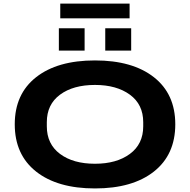

<svg xmlns="http://www.w3.org/2000/svg" viewBox="-20 -1035 1056 1067"><path d="M314.9 -933.1V-1015.1H700.2V-933.1ZM307.1 -753.9V-877.9H450.2V-753.9ZM564.9 -753.9V-877.9H709V-753.9ZM62 -344.2Q62 -512.7 180.7 -606Q299.3 -699.2 507.8 -699.2Q716.3 -699.2 835.2 -606Q954.1 -512.7 954.1 -344.2Q954.1 -175.3 835.2 -81.5Q716.3 12.2 507.8 12.2Q299.3 12.2 180.7 -81.5Q62 -175.3 62 -344.2ZM507.8 -125Q627.9 -125 701.9 -179.7Q775.9 -234.4 775.9 -333V-356Q775.9 -454.6 701.9 -508.8Q627.9 -563 507.8 -563Q386.7 -563 313.5 -508.8Q240.2 -454.6 240.2 -356V-333Q240.2 -234.4 313.5 -179.7Q386.7 -125 507.8 -125Z"/></svg>

Font: Archivo Expanded
Style: Bold
Weight: 700
Width: 7
Designer: Hector Gatti
Foundry: Omnibus-Type
Version: Version 2.001